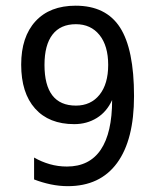

<svg xmlns="http://www.w3.org/2000/svg" viewBox="-20 -636 540 668"><path d="M244.1 -268.6Q295.9 -268.6 326.2 -306.2Q356.4 -343.8 356.4 -410.2Q356.4 -476.6 326.2 -514.2Q295.9 -551.8 244.1 -551.8Q190.4 -551.8 162.6 -515.6Q134.8 -479.5 134.8 -410.2Q134.8 -339.8 162.1 -304.2Q189.5 -268.6 244.1 -268.6ZM98.6 -11.7V-87.9Q124 -73.2 152.8 -64.9Q181.6 -56.6 212.9 -56.6Q291 -56.6 330.6 -115.2Q370.1 -173.8 370.1 -288.1Q351.6 -247.1 316.9 -225.6Q282.2 -204.1 238.3 -204.1Q150.4 -204.1 102.1 -258.3Q53.7 -312.5 53.7 -411.1Q53.7 -507.8 103.5 -562Q153.3 -616.2 243.2 -616.2Q348.6 -616.2 397.5 -540.5Q446.3 -464.8 446.3 -301.8Q446.3 -149.4 387.2 -68.8Q328.1 11.7 215.8 11.7Q186.5 11.7 156.2 5.4Q126 -1 98.6 -11.7Z"/></svg>

Font: BabelStone Pseudographica Colour
Style: Regular
Weight: 400
Designer: Andrew West
Foundry: BabelStone
Version: Version 16.0.0